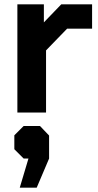

<svg xmlns="http://www.w3.org/2000/svg" viewBox="-20 -518 449 884"><path d="M60 -498H182V-415L262 -498H404V-386H289L192 -286V0H60ZM111 212H89L46 169V105L89 62H164L206 106V212L149 346H71Z"/></svg>

Font: Chakra Petch
Style: Bold
Weight: 700
Designer: Katatrad Aksorn Co.,Ltd.
Foundry: Cadson Demak Co.,Ltd.
Version: Version 1.000; ttfautohint (v1.6)